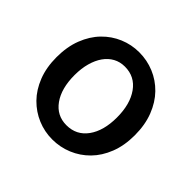

<svg xmlns="http://www.w3.org/2000/svg" viewBox="-142 -725 899 899"><g transform="rotate(45 307.0 -275.5)"><path d="M306 13Q255 13 208.5 -6.5Q162 -26 126 -62.5Q90 -99 69 -152.5Q48 -206 48 -274Q48 -343 69 -397Q90 -451 126 -488Q162 -525 208.5 -544.5Q255 -564 306 -564Q358 -564 405 -544.5Q452 -525 488 -488Q524 -451 545 -397Q566 -343 566 -274Q566 -206 545 -152.5Q524 -99 488 -62.5Q452 -26 405 -6.5Q358 13 306 13ZM306 -81Q372 -81 410 -133.5Q448 -186 448 -274Q448 -362 410 -415.5Q372 -469 306 -469Q274 -469 248.5 -455Q223 -441 205 -415.5Q187 -390 177 -354Q167 -318 167 -274Q167 -186 204.5 -133.5Q242 -81 306 -81Z"/></g></svg>

Font: Kinto Sans Med
Style: Regular
Weight: 500
Designer: Authors: Ryoko NISHIZUKA  (kana & ideographs); Paul D. Hunt (Latin, Greek & Cyrillic); Wenlong ZHANG  (bopomofo); Sandol
Foundry: Adobe Systems Incorporated, ookami Inc.
Version: Version 0.001